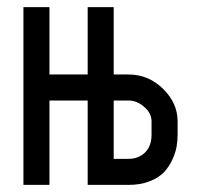

<svg xmlns="http://www.w3.org/2000/svg" viewBox="-20 -520 565 540"><path d="M341.3 -73.2Q369.6 -73.2 387.9 -91.1Q406.2 -108.9 406.2 -141.1V-179.2Q406.2 -201.2 385.7 -219.2Q365.2 -237.3 341.3 -237.3H299.8V-73.2ZM479.5 -141.1Q479.5 -124 476.6 -107.2Q473.6 -90.3 464.4 -70.3Q455.1 -50.3 440.7 -35.2Q426.3 -20 400.6 -10Q375 0 341.3 0H226.6V-237.3H119.1V0H45.9V-500H119.1V-310.5H226.6V-500H299.8V-310.5H341.3Q397.5 -310.5 438.5 -270.3Q479.5 -230 479.5 -179.2Z"/></svg>

Font: Anka/Coder Condensed
Style: Regular
Weight: 400
Width: 4
Monospace: yes
Version: Version 1.100